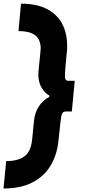

<svg xmlns="http://www.w3.org/2000/svg" viewBox="-50 -872 580 1069"><path d="M-30.5 177.5 -15.5 25Q50.5 25 86.5 -2Q122.5 -29 129 -96L139 -196.5Q143.5 -246.5 167.2 -281Q191 -315.5 224.5 -332.5V-340Q199 -354.5 182 -383Q165 -411.5 163.5 -451Q163.5 -458 163.8 -463.8Q164 -469.5 164.5 -477L174.5 -577Q176 -591.5 176.2 -598.2Q176.5 -605 176.5 -609Q173 -658 142 -678.5Q111 -699 53 -699L67 -851.5Q152 -851.5 208 -823.5Q264 -795.5 292.8 -745.5Q321.5 -695.5 323.5 -629.5Q323.5 -617 323.8 -604.8Q324 -592.5 321.5 -578L313.5 -488Q313 -477.5 312.2 -465.8Q311.5 -454 311.5 -444Q311.5 -436 315.5 -429Q319.5 -422 333 -422H366L350 -251.5H319.5Q301 -251.5 295.5 -238.8Q290 -226 286 -186L276 -92.5Q268.5 -12.5 232.8 48.2Q197 109 131.5 143.2Q66 177.5 -30.5 177.5Z"/></svg>

Font: Karla ExtraBold
Style: Italic
Weight: 800
Italic angle: -8°
Designer: Jonathan Pinhorn
Version: Version 2.004;gftools[0.9.33]